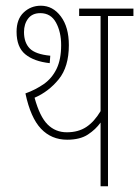

<svg xmlns="http://www.w3.org/2000/svg" viewBox="-20 -652 487 672"><path d="M358 -596V0H332V-223Q315 -199 287.5 -181Q260 -163 215 -163Q160 -163 123.5 -201.5Q87 -240 69 -325Q105 -338 133.5 -358Q162 -378 178 -411Q194 -444 194 -494Q194 -540 176 -573Q158 -606 121 -606Q93 -606 78.5 -587Q64 -568 64 -540Q64 -503 84 -482.5Q104 -462 156 -457L154 -431Q99 -437 68.5 -462Q38 -487 38 -541Q38 -585 63 -608.5Q88 -632 123 -632Q165 -632 193 -594.5Q221 -557 221 -494Q221 -418 185.5 -374.5Q150 -331 101 -310Q119 -244 146.5 -216.5Q174 -189 214 -189Q254 -189 282 -207.5Q310 -226 332 -263V-596H257V-622H447V-596Z"/></svg>

Font: Noto Sans ExtraCondensed Thin
Style: Regular
Weight: 100
Width: 2
Designer: Monotype Design Team
Foundry: Monotype Imaging Inc.
Version: Version 2.013; ttfautohint (v1.8.4.7-5d5b)